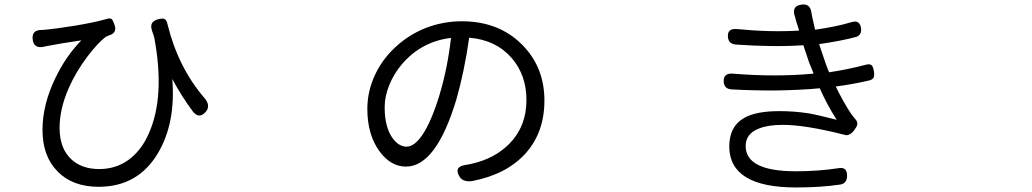

<svg xmlns="http://www.w3.org/2000/svg" viewBox="-20 -785 4540 845"><path d="M414.1 37.1Q299.8 37.1 233.4 -30.3Q167 -97.7 167 -212.9Q167 -324.2 223.6 -441.4Q269.5 -537.1 337.9 -607.4Q243.2 -593.8 180.7 -581.1Q179.7 -581.1 177.2 -580.6Q174.8 -580.1 172.9 -579.1Q128.9 -570.3 124 -610.4Q118.2 -652.3 162.1 -653.3Q166 -653.3 168.9 -653.3Q225.6 -658.2 309.6 -671.9Q397.5 -686.5 448.2 -701.2Q464.8 -707 472.7 -700.2Q477.5 -694.3 484.4 -674.8Q496.1 -640.6 461.9 -629.9Q457 -628.9 450.2 -625Q447.3 -624 445.3 -623Q410.2 -595.7 366.2 -538.1Q313.5 -468.8 281.2 -394.5Q242.2 -303.7 242.2 -222.7Q242.2 -130.9 294.9 -83Q340.8 -41 417 -41Q490.2 -41 546.4 -82Q602.5 -123 635.7 -199.2Q707 -361.3 659.2 -618.2Q657.2 -627.9 650.4 -645.5Q649.4 -650.4 648.4 -652.3Q636.7 -687.5 671.9 -699.2Q692.4 -705.1 702.1 -702.1Q712.9 -698.2 716.8 -679.7Q763.7 -488.3 879.9 -353.5Q893.6 -337.9 895.5 -322.3Q897.5 -304.7 883.8 -291Q855.5 -260.7 829.1 -293.9Q778.3 -362.3 738.3 -437.5Q753.9 -243.2 674.8 -110.4Q586.9 37.1 414.1 37.1Z M2027.3 10.7Q2010.7 5.9 2002.9 -6.8Q1974.6 -51.8 2031.2 -59.6Q2035.2 -60.5 2043 -61.5Q2052.7 -63.5 2056.6 -64.5Q2157.2 -86.9 2222.7 -153.3Q2296.9 -229.5 2296.9 -344.7Q2296.9 -455.1 2231.4 -530.3Q2162.1 -609.4 2044.9 -619.1Q2023.4 -468.8 1988.3 -346.7Q1899.4 -51.8 1766.6 -51.8Q1699.2 -51.8 1649.4 -120.1Q1596.7 -193.4 1596.7 -305.7Q1596.7 -381.8 1628.9 -452.1Q1660.2 -521.5 1717.8 -575.2Q1775.4 -629.9 1849.6 -660.2Q1927.7 -691.4 2012.7 -691.4Q2174.8 -691.4 2277.3 -588.9Q2376 -490.2 2376 -342.8Q2376 -202.1 2293 -109.9Q2210 -17.6 2058.6 11.7Q2042 14.6 2027.3 10.7ZM1769.5 -139.6Q1803.7 -139.6 1838.9 -191.4Q1877.9 -249 1913.1 -363.3Q1950.2 -486.3 1964.8 -618.2Q1835.9 -602.5 1751 -504.9Q1713.9 -461.9 1693.4 -411.1Q1672.9 -361.3 1672.9 -312.5Q1672.9 -229.5 1705.1 -180.7Q1733.4 -139.6 1769.5 -139.6Z M3483.4 40Q3192.4 40 3189.5 -137.7Q3188.5 -229.5 3257.8 -267.6Q3310.5 -295.9 3409.2 -295.9Q3477.5 -295.9 3539.1 -286.1Q3583 -278.3 3662.1 -257.8Q3617.2 -329.1 3587.9 -396.5Q3507.8 -388.7 3389.6 -386.7Q3280.3 -386.7 3199.2 -391.6Q3167 -393.6 3165 -425.8Q3163.1 -463.9 3205.1 -460.9Q3392.6 -445.3 3560.5 -460.9Q3557.6 -467.8 3552.7 -481.4Q3544.9 -501 3541 -509.8L3515.6 -585.9Q3385.7 -577.1 3218.8 -588.9Q3185.5 -591.8 3183.6 -623Q3180.7 -660.2 3221.7 -657.2Q3372.1 -642.6 3497.1 -650.4L3481.4 -700.2Q3481.4 -703.1 3480 -708Q3478.5 -712.9 3477.5 -714.8Q3463.9 -758.8 3506.8 -764.6Q3544.9 -770.5 3550.8 -731.4Q3553.7 -711.9 3563.5 -670.9Q3566.4 -660.2 3567.4 -654.3Q3659.2 -667 3727.5 -687.5Q3763.7 -699.2 3769.5 -661.1Q3773.4 -629.9 3746.1 -622.1Q3685.5 -605.5 3585 -590.8Q3593.8 -564.5 3607.4 -524.4Q3620.1 -486.3 3628.9 -466.8Q3712.9 -479.5 3790 -500Q3808.6 -504.9 3815.9 -498Q3823.2 -491.2 3826.2 -470.7Q3829.1 -453.1 3824.7 -443.8Q3820.3 -434.6 3804.7 -430.7Q3733.4 -414.1 3658.2 -404.3Q3690.4 -337.9 3725.6 -284.2Q3737.3 -268.6 3744.1 -260.7Q3760.7 -244.1 3747.1 -223.6L3739.3 -211.9Q3731.4 -200.2 3719.7 -194.3Q3709 -188.5 3702.1 -190.4Q3701.2 -190.4 3698.2 -191.4Q3521.5 -236.3 3422.9 -235.4Q3360.4 -235.4 3321.3 -219.7Q3261.7 -197.3 3261.7 -142.6Q3261.7 -31.2 3482.4 -31.2Q3583 -31.2 3670.9 -44.9Q3709 -51.8 3708 -9.8Q3707 22.5 3677.7 27.3Q3592.8 40 3483.4 40Z"/></svg>

Font: Bpmf GenSen Rounded R
Style: R
Weight: 400
Foundry: But Ko
Version: Version 1.320